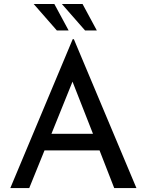

<svg xmlns="http://www.w3.org/2000/svg" viewBox="-20 -951 740 971"><path d="M483.4 -190.4H205.1L127.9 0H32.2L347.7 -752.9H353.5L669.9 0H557.6ZM450.2 -274.4 346.7 -538.1 240.2 -274.4ZM254.9 -930.7 327.1 -796.9H267.6L150.4 -930.7ZM397.5 -930.7 469.7 -796.9H410.2L293 -930.7Z"/></svg>

Font: Josefin Sans CFJ
Style: Regular
Weight: 400
Designer: Santiago Orozco
Foundry: Typemade
Version: Version 2.000